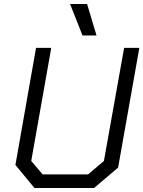

<svg xmlns="http://www.w3.org/2000/svg" viewBox="-20 -939 716 959"><path d="M57 -115 160 -700H236L136 -135L193 -68H420L499 -135L600 -700H676L570 -102L450 0H152ZM330 -919H415L462 -762H392Z"/></svg>

Font: Chakra Petch
Style: Italic
Weight: 400
Italic angle: -10°
Designer: Katatrad Aksorn Co.,Ltd.
Foundry: Cadson Demak Co.,Ltd.
Version: Version 1.000; ttfautohint (v1.6)